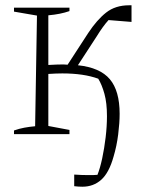

<svg xmlns="http://www.w3.org/2000/svg" viewBox="-20 -508 553 727"><path d="M33 0V-14Q53 -21 72 -24.5Q91 -28 113 -30L120 -449L33 -464V-479H243V-466Q209 -454 163 -450V-262Q180 -263 194.5 -263.5Q209 -264 220 -264Q229 -264 236 -263L314 -383Q347 -433 382 -460.5Q417 -488 469 -488Q471 -488 473 -488Q475 -488 478 -488V-425L391 -432Q380 -420 368.5 -404Q357 -388 346 -370L275 -261Q359 -252 396 -208Q433 -164 433 -77Q433 -43 427.5 1Q422 45 410 85Q393 146 363.5 172.5Q334 199 292 199Q285 199 277 198.5Q269 198 261 197V153Q276 154 288.5 154.5Q301 155 315 155Q323 155 331 155Q339 155 349 154Q359 129 367 91.5Q375 54 380 12Q385 -30 385 -68Q385 -118 375.5 -152.5Q366 -187 352 -210Q297 -230 216 -230Q204 -230 191.5 -229.5Q179 -229 163 -228V-31L243 -16V0Z"/></svg>

Font: Piazzolla ExtraLight
Style: Regular
Weight: 200
Designer: Juan Pablo del Peral
Foundry: Huerta Tipografica
Version: Version 1.330